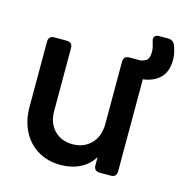

<svg xmlns="http://www.w3.org/2000/svg" viewBox="-102 -765 842 873"><g transform="rotate(15 319.0 -329.0)"><path d="M259 12Q198 12 152 -15.5Q106 -43 80.5 -92.5Q55 -142 55 -207V-513Q55 -541 83 -541H140Q168 -541 168 -513V-217Q168 -161 201 -127Q234 -93 287 -93Q340 -93 374 -127.5Q408 -162 408 -222V-513Q408 -541 436 -541H482Q497 -541 512.5 -550Q528 -559 528 -592Q528 -603 525.5 -614.5Q523 -626 519 -638Q514 -653 520 -661.5Q526 -670 541 -670H583Q607 -670 616 -649Q622 -634 626 -617.5Q630 -601 630 -582Q630 -526 600 -496.5Q570 -467 520 -461V-28Q520 0 492 0H441Q413 0 413 -28V-66Q390 -28 350 -8Q310 12 259 12Z"/></g></svg>

Font: Pitagon Sans Text SemiBold
Style: Regular
Weight: 600
Designer: Travis Tran
Foundry: Pitagon
Version: Version 1.001; ttfautohint (v1.8.4.7-5d5b);gftools[0.9.26]